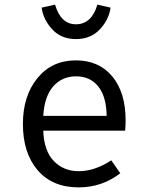

<svg xmlns="http://www.w3.org/2000/svg" viewBox="-20 -799 640 830"><path d="M308 -630Q245 -630 206 -672Q167 -714 160 -766L218 -779Q243 -694 308 -694Q376 -694 401 -779L458 -766Q451 -714 411.5 -672Q372 -630 308 -630ZM167 -234Q170 -147 212.5 -103Q255 -59 320 -59Q390 -59 461 -106L500 -50Q421 11 320 11Q206 11 142.5 -63.5Q79 -138 79 -263Q79 -384 141.5 -461Q204 -538 308 -538Q408 -538 465.5 -468.5Q523 -399 523 -279Q523 -256 521 -234ZM167 -298H441Q440 -381 405 -425Q370 -469 309 -469Q248 -469 210 -425.5Q172 -382 167 -298Z"/></svg>

Font: Fira Mono
Style: Regular
Weight: 400
Designer: Carrois Corporate & Edenspiekermann AG
Foundry: Carrois Corporate GbR & Edenspiekermann AG
Version: Version 3.206;PS 003.206;hotconv 1.0.70;makeotf.lib2.5.58329